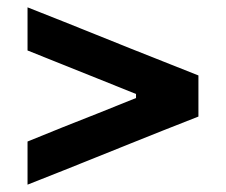

<svg xmlns="http://www.w3.org/2000/svg" viewBox="-20 -563 615 523"><path d="M55 -60V-177.5Q102.5 -197 151.2 -216.5Q200 -236 248.5 -255L350.5 -296V-307L248.5 -348Q200 -367.5 151.2 -387Q102.5 -406.5 55 -425.5V-543Q104.5 -523.5 151.5 -504.8Q198.5 -486 239.5 -469.5L336.5 -430.5Q377 -414.5 424 -395.8Q471 -377 520.5 -357.5V-245.5Q471 -226 424 -207.5Q377 -189 336.5 -172.5L239.5 -133.5Q198.5 -117 151.5 -98.2Q104.5 -79.5 55 -60Z"/></svg>

Font: Commissioner Thin SemiBold
Style: Regular
Weight: 600
Version: Version 1.000